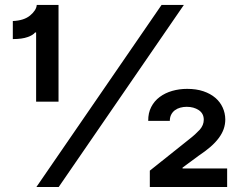

<svg xmlns="http://www.w3.org/2000/svg" viewBox="-20 -747 959 767"><path d="M887.4 0H578.5V-65.3L734 -189.3Q748.2 -200.3 759.1 -210.2Q769.9 -220.2 778.1 -229Q794 -247.2 794 -268.8Q794 -293.7 773.8 -307.2Q753.9 -320.3 725.9 -320.3Q712.4 -320.3 700.1 -316.9Q687.9 -313.6 678.6 -306.6Q669.4 -299.7 663.9 -289.1Q658.4 -278.4 658.4 -264.2H572.1Q571.7 -295.8 584.2 -319.8Q596.6 -343.8 618.1 -359.7Q639.6 -375.7 668 -383.9Q696.4 -392 727.6 -392Q764.2 -392 792.4 -382.5Q820.7 -372.9 840 -356.4Q859.4 -339.8 869.5 -317.6Q879.6 -295.5 880 -270.2Q880 -250 873.6 -231.7Q867.2 -213.4 854 -195.7Q840.9 -177.9 820.7 -160.3Q800.4 -142.8 772.7 -124.3L709.2 -77.4V-73.9H887.4ZM214.5 0H125.4L625.4 -727.3H714.5ZM213.8 -340.9H124.3V-617.2H120Q112.9 -607.2 90.7 -599.1Q68.5 -590.9 31.2 -590.9V-663Q75.6 -664.8 100.1 -685Q125.4 -706 126.8 -727.3H213.8Z"/></svg>

Font: Linik Sans SemiBold
Style: Regular
Weight: 600
Designer: Fonts by Rasmus Andersson / Changes by Cristiano Sobral with parts from Marc Monis
Foundry: rsms
Version: Version 3.020; ttfautohint (v1.6)